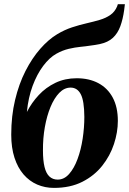

<svg xmlns="http://www.w3.org/2000/svg" viewBox="-20 -882 614 914"><path d="M574.5 -862 571 -833.5Q565 -790.5 552.8 -757Q540.5 -723.5 517.5 -702Q494.5 -680.5 454.5 -672Q444.5 -670 432.5 -668Q420.5 -666 407.5 -664.5Q389 -661.5 363 -659Q337 -656.5 307.2 -649.5Q277.5 -642.5 248 -626Q215.5 -608 185.8 -568.5Q156 -529 135.2 -473Q114.5 -417 108 -349Q130.5 -393 164.5 -429.5Q198.5 -466 244 -487.8Q289.5 -509.5 345 -509.5Q404.5 -509.5 448.5 -486Q492.5 -462.5 516.8 -417.2Q541 -372 541 -306.5Q541 -252.5 522.5 -196.2Q504 -140 466.5 -92.8Q429 -45.5 371.8 -16.5Q314.5 12.5 237 12.5Q194 12.5 157 -3.5Q120 -19.5 92.2 -51.5Q64.5 -83.5 49 -131Q33.5 -178.5 33.5 -241Q33.5 -330 51.8 -406.2Q70 -482.5 101.2 -543.8Q132.5 -605 171.5 -649.5Q210.5 -694 252 -719Q287 -740 322.8 -751.8Q358.5 -763.5 392.5 -771.2Q426.5 -779 455.2 -787.5Q484 -796 505.2 -810.8Q526.5 -825.5 537.5 -851.5L541 -862ZM316 -465Q286.5 -465 262.2 -440Q238 -415 220.5 -372.8Q203 -330.5 193.5 -277Q184 -223.5 184.5 -165.5Q184.5 -118 192 -87.2Q199.5 -56.5 215.2 -41.8Q231 -27 254.5 -27Q285.5 -27 309.2 -54Q333 -81 349.2 -125Q365.5 -169 373.5 -221.8Q381.5 -274.5 381.5 -325.5Q381 -402 364.5 -433.5Q348 -465 316 -465Z"/></svg>

Font: Merriweather 96pt ExtraBold
Style: Italic
Weight: 800
Italic angle: -7.8°
Version: Version 2.101